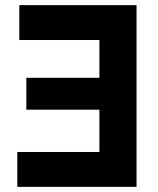

<svg xmlns="http://www.w3.org/2000/svg" viewBox="-20 -727 614 747"><path d="M511.2 -707H366.7V0H511.2ZM368.7 -135.7H47.4V0H368.7ZM368.7 -424.3H82.5V-300.3H368.7ZM368.7 -707H55.2V-571.3H368.7Z"/></svg>

Font: Wanted Sans Variable
Style: Regular
Weight: 400
Designer: Original Design by Kil Hyung-jin and Kang Hanbin, Wanted Lab, Inc; Hangeul from Source Han Sans by Jang Soo-young and Ka
Foundry: Wanted Lab, Inc.
Version: Version 1.003;Glyphs 3.2 (3227)